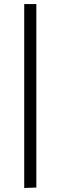

<svg xmlns="http://www.w3.org/2000/svg" viewBox="-20 -765 300 951"><path d="M160 164V-745H100V166Z"/></svg>

Font: Basteleur Moonlight
Style: Regular
Weight: 300
Designer: Keussel
Foundry: Keussel Studio
Version: Version 1.300;Glyphs 3.2 (3192)